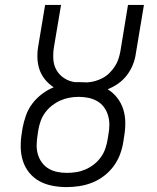

<svg xmlns="http://www.w3.org/2000/svg" viewBox="-20 -755 640 783"><path d="M251 8Q222 8 193.5 2.5Q165 -3 141 -16Q117 -29 99.5 -50.5Q82 -72 73.5 -98.5Q65 -125 64.5 -154.5Q64 -184 69 -213L72 -233Q77 -259 86 -284.5Q95 -310 111.5 -332Q128 -354 151 -371.5Q174 -389 199 -399Q179 -412 163.5 -431Q148 -450 140.5 -473Q133 -496 132.5 -521.5Q132 -547 137 -573L164 -735H229L200 -563Q196 -538 197.5 -513.5Q199 -489 210.5 -469Q222 -449 242 -436Q262 -423 286 -420Q286 -420 286 -420Q286 -420 286 -420Q290 -420 295 -420Q300 -420 304 -420Q312 -420 320 -419.5Q328 -419 335 -419Q352 -420 368 -424.5Q384 -429 399 -437Q414 -445 426.5 -457.5Q439 -470 448.5 -484.5Q458 -499 463 -514.5Q468 -530 471 -546L502 -735H567L534 -537Q531 -514 522 -491.5Q513 -469 498 -449Q483 -429 462.5 -414.5Q442 -400 419 -391Q442 -377 458.5 -355.5Q475 -334 483 -308Q491 -282 491 -253.5Q491 -225 486 -197L483 -177Q479 -151 469.5 -125.5Q460 -100 443.5 -77.5Q427 -55 404 -37.5Q381 -20 355.5 -10Q330 0 303.5 4Q277 8 251 8ZM252 -50Q272 -50 291 -53Q310 -56 328.5 -64Q347 -72 363 -84.5Q379 -97 391 -113.5Q403 -130 409.5 -149Q416 -168 419 -187L422 -206Q426 -226 426 -246Q426 -266 420.5 -284.5Q415 -303 404 -318Q393 -333 376.5 -342.5Q360 -352 340.5 -356Q321 -360 301 -360Q282 -360 263 -356.5Q244 -353 226 -345Q208 -337 192 -324.5Q176 -312 164 -295.5Q152 -279 145.5 -260.5Q139 -242 136 -223L133 -203Q130 -184 129.5 -164Q129 -144 134.5 -125.5Q140 -107 151 -92Q162 -77 178 -67.5Q194 -58 213 -54Q232 -50 252 -50Z"/></svg>

Font: Iosevka Slab Light Extended
Style: Italic
Weight: 300
Width: 7
Italic angle: -9°
Monospace: yes
Designer: Belleve Invis
Foundry: Belleve Invis
Version: Version 11.1.0; ttfautohint (v1.8.3)